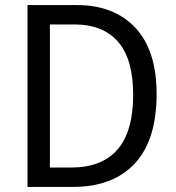

<svg xmlns="http://www.w3.org/2000/svg" viewBox="-20 -734 692 754"><path d="M595 -365Q595 -184 509.5 -92Q424 0 267 0H88V-714H283Q428 -714 511.5 -625Q595 -536 595 -365ZM503 -361Q503 -502 443.5 -570Q384 -638 273 -638H176V-76H258Q503 -76 503 -361Z"/></svg>

Font: Noto Sans SemiCondensed
Style: Regular
Weight: 400
Width: 4
Designer: Monotype Design Team
Foundry: Monotype Imaging Inc.
Version: Version 2.013; ttfautohint (v1.8.4.7-5d5b)